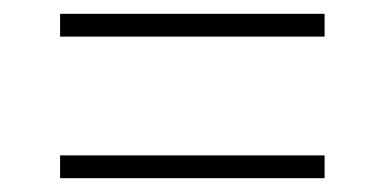

<svg xmlns="http://www.w3.org/2000/svg" viewBox="-20 -451 556 278"><path d="M450 -193H67V-226H450ZM450 -398H67V-431H450Z"/></svg>

Font: Anek Malayalam Medium ExtraLight
Style: Regular
Weight: 250
Version: Version 1.003